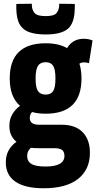

<svg xmlns="http://www.w3.org/2000/svg" viewBox="-20 -785 514 1025"><path d="M224 -178Q183 -178 151 -187Q139 -174 139 -155Q139 -119 189 -119H310Q382 -119 421 -79.5Q460 -40 460 31Q460 120 397 170Q334 220 213 220Q114 220 62.5 185Q11 150 11 82Q11 45 26 18Q41 -9 68 -28Q30 -59 30 -112Q30 -148 45.5 -174.5Q61 -201 87 -220Q32 -267 32 -366Q32 -554 224 -554Q294 -554 338 -528Q368 -578 427 -578Q453 -578 474 -569L455 -448Q441 -452 427 -452Q414 -452 404 -445Q415 -411 415 -366Q415 -178 224 -178ZM224 -280Q251 -280 263.5 -298.5Q276 -317 276 -366Q276 -415 263.5 -434Q251 -453 224 -453Q196 -453 183 -434Q170 -415 170 -366Q170 -317 183 -298.5Q196 -280 224 -280ZM125 47Q125 76 147.5 90Q170 104 223 104Q324 104 324 47Q324 26 312 16Q300 6 267 6H182Q162 6 145 4Q125 21 125 47ZM224 -601Q175 -601 140 -612Q105 -623 86.5 -652.5Q68 -682 67 -739Q67 -752 67 -764L150 -765Q150 -762 150 -760.5Q150 -759 150 -756Q151 -731 165 -715Q179 -699 224 -699Q268 -699 281.5 -715Q295 -731 296 -756V-765L379 -764Q380 -757 379.5 -751Q379 -745 379 -739Q378 -661 342 -631Q306 -601 224 -601Z"/></svg>

Font: Georama SemiCondensed
Style: Bold
Weight: 700
Width: 4
Designer: Jean-Baptiste Levee
Foundry: Production Type
Version: Version 1.000